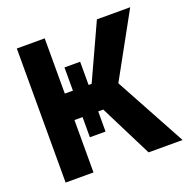

<svg xmlns="http://www.w3.org/2000/svg" viewBox="-129 -853 968 979"><g transform="rotate(-20 355.5 -364.0)"><path d="M258.8 -553.7Q280.3 -553.7 343.8 -553.7Q343.8 -459 343.8 -174.8Q322.3 -174.8 258.8 -174.8Q258.8 -269.5 258.8 -553.7ZM63.5 0Q63.5 -181.6 63.5 -727.5Q101.6 -727.5 214.8 -727.5Q214.8 -652.3 214.8 -427.7Q251 -427.7 360.4 -427.7Q394.5 -502.9 498 -727.5Q543 -727.5 678.7 -727.5Q631.8 -641.6 489.3 -383.8Q541 -288.1 698.2 0Q651.4 0 513.7 0Q477.5 -71.3 371.1 -284.2Q332 -284.2 214.8 -284.2Q214.8 -212.9 214.8 0Q176.8 0 63.5 0Z"/></g></svg>

Font: DeepSea
Style: Bold
Weight: 700
Designer: Stem
Version: Version 3.019;git-0a5106e0b